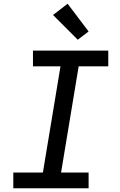

<svg xmlns="http://www.w3.org/2000/svg" viewBox="-20 -1005 640 1025"><path d="M51 0V-84H209L303 -651H156V-735H558V-651H400L306 -84H453V0ZM395 -793 263 -925 341 -985 453 -837Z"/></svg>

Font: Iosevka Curly Slab MdEx
Style: Italic
Weight: 500
Width: 7
Italic angle: -9°
Monospace: yes
Designer: Belleve Invis
Foundry: Belleve Invis
Version: Version 11.0.0; ttfautohint (v1.8.3)